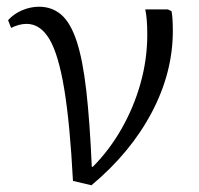

<svg xmlns="http://www.w3.org/2000/svg" viewBox="-20 -536 591 571"><path d="M252 15 197 2Q188 -169 171 -271.5Q154 -374 127 -419.5Q100 -465 59 -465Q37 -465 13 -453L4 -476Q21 -495 46 -505.5Q71 -516 96 -516Q135 -516 162.5 -492Q190 -468 208 -413.5Q226 -359 236.5 -267.5Q247 -176 253 -40H256Q305 -89 341.5 -153Q378 -217 398 -288.5Q418 -360 418 -433Q418 -481 412 -508H479L490 -503Q494 -485 494 -444Q494 -320 431 -201Q368 -82 252 15Z"/></svg>

Font: Literata 36pt Light
Style: Regular
Weight: 300
Designer: Latin by Veronika Burian and Jose Scaglione. Greek by Irene Vlachou. Cyrillic by Vera Evstafieva.
Foundry: TypeTogether
Version: Version 3.002